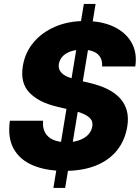

<svg xmlns="http://www.w3.org/2000/svg" viewBox="-20 -842 700 957"><path d="M246.1 94.7 397.9 -822.3H456.5L304.7 94.7ZM301.3 9.8Q210.4 9.8 144.8 -17.6Q79.1 -44.9 48.1 -100.6Q17.1 -156.2 29.3 -240.2H194.8Q191.4 -205.1 204.6 -181.2Q217.8 -157.2 245.1 -145.3Q272.5 -133.3 312 -133.3Q347.7 -133.3 375 -143.1Q402.3 -152.8 419.2 -170.4Q436 -188 439.9 -211.4Q443.8 -232.4 433.3 -247.1Q422.9 -261.7 398.7 -272.9Q374.5 -284.2 335.9 -293L261.7 -311Q172.9 -332 126.5 -380.4Q80.1 -428.7 93.8 -512.2Q104.5 -579.6 146.7 -630.1Q189 -680.7 254.9 -709Q320.8 -737.3 403.3 -737.3Q487.3 -737.3 547.4 -708.7Q607.4 -680.2 636 -629.2Q664.6 -578.1 654.3 -510.7H488.8Q491.7 -550.3 466.8 -572.3Q441.9 -594.2 389.6 -594.2Q355.5 -594.2 330.6 -585.2Q305.7 -576.2 291.5 -560.3Q277.3 -544.4 273.4 -523.9Q270 -502 280.8 -486.3Q291.5 -470.7 314 -460.4Q336.4 -450.2 367.7 -442.9L427.7 -428.2Q478.5 -416.5 516.6 -397.5Q554.7 -378.4 578.9 -351.6Q603 -324.7 612.3 -289.8Q621.6 -254.9 614.3 -210.9Q603 -142.1 563.2 -92.5Q523.4 -43 457.5 -16.6Q391.6 9.8 301.3 9.8Z"/></svg>

Font: Inter ExtraBold
Style: Italic
Weight: 800
Italic angle: -9.3988°
Designer: Rasmus Andersson
Foundry: rsms
Version: Version 4.001;git-66647c0bb